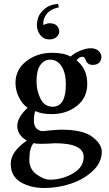

<svg xmlns="http://www.w3.org/2000/svg" viewBox="-20 -710 548 968"><path d="M228 -511.2Q200.2 -511.2 183.1 -533.2Q166 -555.2 166 -584Q166 -602.1 173.1 -623Q180.2 -644 206.1 -666Q231.9 -688 272.9 -689.9L276.9 -672.9Q254.9 -668.9 239 -659.4Q223.1 -649.9 215.6 -639.9Q208 -629.9 203.6 -618.9Q199.2 -607.9 198.7 -602.5Q198.2 -597.2 198.2 -594.2Q198.2 -592.3 198.7 -588.6Q199.2 -585 199.2 -584Q217.3 -592.8 229 -592.8Q255.9 -592.8 267.3 -579.8Q278.8 -566.9 278.8 -550.8Q278.8 -536.6 265.4 -523.9Q252 -511.2 228 -511.2ZM312 -284.2Q312 -342.3 290.5 -375.7Q269 -409.2 232.9 -409.2Q202.1 -409.2 183.1 -381.6Q164.1 -354 164.1 -300.8Q164.1 -252.9 184.1 -212.4Q204.1 -171.9 246.1 -171.9Q312 -172.4 312 -284.2ZM183.1 15.1Q160.2 15.1 149.9 11.2Q127.9 34.2 127.9 96.2Q127.9 143.1 164.6 169.4Q201.2 195.8 231 195.8Q293.9 195.8 347.9 164.3Q401.9 132.8 401.9 81.1Q401.9 12.2 255.9 12.2Q251 12.2 225.1 14.2Q210 15.1 183.1 15.1ZM446.8 -382.8Q418.9 -382.8 410.2 -412.1Q404.3 -424.3 395 -423.8Q379.9 -423.8 366.2 -405.8Q420.4 -361.8 419.9 -287.1Q419.9 -217.3 367.4 -176Q314.9 -134.8 241.2 -134.8Q189.5 -134.8 157.7 -149.9Q151.4 -134.3 150.9 -101.1Q150.9 -74.2 165 -61.5Q179.2 -48.8 195.8 -48.8Q196.8 -48.8 231.9 -52.5Q267.1 -56.2 290 -56.2Q397.9 -56.2 445.6 -20Q493.2 16.1 493.2 55.2Q493.2 108.4 449 150.6Q404.8 192.9 339.4 215.3Q273.9 237.8 203.1 237.8Q133.3 237.8 83.7 208Q34.2 178.2 34.2 116.2Q34.2 54.2 115.2 -1Q67.4 -29.8 67.1 -74Q66.9 -118.2 119.1 -166.5Q91.8 -185.5 75 -220.2Q58.1 -254.9 58.1 -292Q58.1 -358.9 112.5 -401.4Q167 -443.8 242.2 -443.8Q302.2 -443.8 335.9 -424.8Q356.9 -443.8 386.5 -455.3Q416 -466.8 437 -466.8Q462.9 -466.8 477.1 -453.4Q491.2 -439.9 491.2 -422.9Q491.2 -404.8 479.5 -393.8Q467.8 -382.8 446.8 -382.8Z"/></svg>

Font: Linux Libertine
Style: Semibold
Weight: 600
Designer: Philipp H. Poll
Foundry: Philipp H. Poll
Version: Version 5.1.2 ; ttfautohint (v0.9)